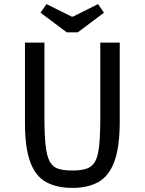

<svg xmlns="http://www.w3.org/2000/svg" viewBox="-20 -904 707 938"><path d="M333 14Q259 14 207 -13.5Q155 -41 128.5 -110.5Q102 -180 102 -303V-696H197V-330Q197 -243 203 -191.5Q209 -140 223.5 -114Q238 -88 264.5 -79.5Q291 -71 333 -71Q376 -71 403 -80Q430 -89 444.5 -114.5Q459 -140 464.5 -192Q470 -244 470 -330V-696H565V-312Q565 -184 538 -113Q511 -42 459.5 -14Q408 14 333 14ZM306 -746 178 -842 207 -884 330 -823H337L459 -884L488 -842L360 -746Z"/></svg>

Font: Ruda Medium
Style: Regular
Weight: 500
Version: Version 2.001